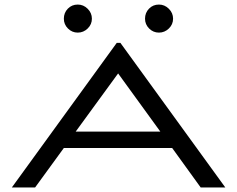

<svg xmlns="http://www.w3.org/2000/svg" viewBox="-20 -822 1040 842"><path d="M860 0 735 -173H260L134 0H32L492 -634H508L968 0ZM498 -500 312 -245H683ZM321 -679Q296 -679 278 -697Q260 -715 260 -740Q260 -766 277.5 -784Q295 -802 321 -802Q346 -802 364.5 -783.5Q383 -765 383 -740Q383 -715 364.5 -697Q346 -679 321 -679ZM677 -679Q652 -679 634 -697Q616 -715 616 -740Q616 -766 633.5 -784Q651 -802 677 -802Q702 -802 720.5 -783.5Q739 -765 739 -740Q739 -715 720.5 -697Q702 -679 677 -679Z"/></svg>

Font: Inconsolata UltraExpanded
Style: Regular
Weight: 400
Width: 9
Monospace: yes
Designer: Raph Levien, Cyreal, Brenton Simpson
Foundry: Raph Levien, Cyreal, Google
Version: Version 3.000; ttfautohint (v1.8.2.53-6de2)